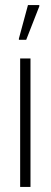

<svg xmlns="http://www.w3.org/2000/svg" viewBox="-20 -742 201 762"><path d="M60 0V-510H101V0ZM55 -584V-589L91 -722H136V-717L84 -584Z"/></svg>

Font: Saira ExtraCondensed ExtraLight
Style: Regular
Weight: 250
Width: 2
Designer: Hector Gatti with collaboration of the Omnibus-Type team
Foundry: Omnibus-Type
Version: Version 1.101